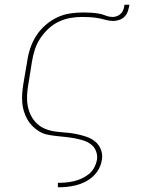

<svg xmlns="http://www.w3.org/2000/svg" viewBox="-20 -581 640 816"><path d="M226 215V196H227Q244 196 260.5 194.5Q277 193 294 189Q311 185 327.5 177.5Q344 170 358 158.5Q372 147 380.5 131Q389 115 392 98Q395 79 388 61Q381 43 366 32Q351 21 333 15.5Q315 10 296 6.5Q277 3 257.5 1Q238 -1 219 -3Q200 -5 181 -9Q162 -13 146.5 -22.5Q131 -32 118 -45Q105 -58 96 -74Q87 -90 81.5 -108Q76 -126 74.5 -145Q73 -164 74.5 -184Q76 -204 79 -223L96 -323Q100 -351 109.5 -378.5Q119 -406 135 -430.5Q151 -455 174 -475Q197 -495 224 -507.5Q251 -520 279 -524Q307 -528 334 -528Q351 -528 367 -527Q383 -526 398.5 -523.5Q414 -521 428.5 -515Q443 -509 460 -509Q469 -509 478.5 -513Q488 -517 495 -524.5Q502 -532 505 -542Q508 -552 509 -561H530Q528 -548 524 -535Q520 -522 511 -512Q502 -502 488.5 -497Q475 -492 462 -492Q445 -492 429 -496.5Q413 -501 396 -504Q379 -507 362.5 -508Q346 -509 329 -509Q304 -509 278.5 -504.5Q253 -500 229 -488.5Q205 -477 185 -458Q165 -439 150.5 -417Q136 -395 128 -370Q120 -345 116 -320L100 -220Q96 -198 95 -175Q94 -152 98 -130.5Q102 -109 112 -89.5Q122 -70 137.5 -55.5Q153 -41 173 -33Q193 -25 215.5 -22Q238 -19 260 -17.5Q282 -16 304 -11.5Q326 -7 347 0Q368 7 384.5 20.5Q401 34 409 55Q417 76 413 98Q410 118 400.5 136Q391 154 376 168Q361 182 342.5 191.5Q324 201 304.5 206Q285 211 265.5 213Q246 215 227 215Z"/></svg>

Font: Iosevka Etoile Thin Oblique
Style: Regular
Weight: 100
Italic angle: -9°
Designer: Belleve Invis
Foundry: Belleve Invis
Version: Version 15.5.2; ttfautohint (v1.8.4)